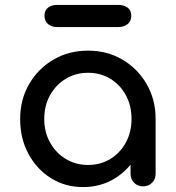

<svg xmlns="http://www.w3.org/2000/svg" viewBox="-20 -757 715 781"><path d="M318 4Q245 4 187 -32.5Q129 -69 95.5 -131.5Q62 -194 62 -273Q62 -352 98.5 -415Q135 -478 197.5 -514.5Q260 -551 338 -551Q416 -551 478 -514.5Q540 -478 576.5 -415Q613 -352 613 -273H574Q574 -194 540.5 -131.5Q507 -69 449 -32.5Q391 4 318 4ZM338 -86Q389 -86 429 -110.5Q469 -135 492 -177.5Q515 -220 515 -273Q515 -327 492 -369.5Q469 -412 429 -436.5Q389 -461 338 -461Q288 -461 247.5 -436.5Q207 -412 183.5 -369.5Q160 -327 160 -273Q160 -220 183.5 -177.5Q207 -135 247.5 -110.5Q288 -86 338 -86ZM562 1Q540 1 525.5 -13.5Q511 -28 511 -50V-203L530 -309L613 -273V-50Q613 -28 598.5 -13.5Q584 1 562 1ZM212 -647Q190 -647 175.5 -659Q161 -671 161 -693Q161 -715 175.5 -726Q190 -737 212 -737H462Q484 -737 499 -726Q514 -715 514 -693Q514 -671 499 -659Q484 -647 462 -647Z"/></svg>

Font: Comfortaa
Style: Bold
Weight: 700
Designer: Johan Aakerlund
Foundry: Johan Aakerlund
Version: Version 3.104; ttfautohint (v1.8.1.43-b0c9)